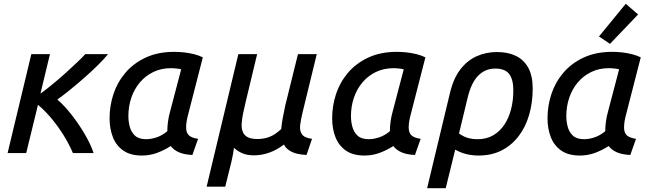

<svg xmlns="http://www.w3.org/2000/svg" viewBox="-20 -806 3434 1011"><path d="M20 0 145 -521H243L193 -313Q226 -337 260.5 -365.5Q295 -394 327 -423Q359 -452 386 -477.5Q413 -503 429 -521H549Q527 -494 494.5 -462Q462 -430 424.5 -397Q387 -364 350 -334Q313 -304 282 -282Q321 -248 359 -199Q397 -150 427.5 -97.5Q458 -45 473 0H364Q342 -51 312 -98.5Q282 -146 248 -186Q214 -226 180 -254L118 0Z M727 13Q667 13 629.5 -13Q592 -39 574.5 -83.5Q557 -128 557 -183Q557 -249 577.5 -311Q598 -373 640.5 -423Q683 -473 747.5 -503Q812 -533 898 -533Q923 -533 950 -530Q977 -527 1002.5 -520.5Q1028 -514 1048 -504L973 -212Q967 -191 963.5 -171.5Q960 -152 960 -135Q960 -108 974 -94Q988 -80 1023 -75L993 10Q950 8 922.5 -4Q895 -16 879 -37Q845 -15 807 -1Q769 13 727 13ZM750 -73Q775 -73 804 -82.5Q833 -92 861 -115Q861 -138 864.5 -165Q868 -192 876 -220L934 -441Q928 -443 911 -445Q894 -447 880 -447Q829 -447 787.5 -427Q746 -407 716.5 -372Q687 -337 671.5 -291.5Q656 -246 656 -194Q656 -166 663.5 -138Q671 -110 691 -91.5Q711 -73 750 -73Z M1068 177 1235 -521H1334L1274 -271Q1266 -239 1260 -209Q1254 -179 1252.5 -154.5Q1251 -130 1258.5 -111.5Q1266 -93 1284.5 -83.5Q1303 -74 1337 -74Q1371 -74 1401 -86Q1431 -98 1461 -127Q1463 -153 1468.5 -183Q1474 -213 1482 -250L1549 -521H1648L1572 -209Q1564 -175 1560.5 -146.5Q1557 -118 1570 -99Q1583 -80 1623 -75L1594 10Q1569 9 1545 3.5Q1521 -2 1502.5 -14.5Q1484 -27 1475 -45Q1439 -17 1398.5 -2.5Q1358 12 1317 12Q1282 12 1256 1Q1230 -10 1212 -28Q1210 -12 1207 5Q1204 22 1199 44L1166 177Z M1899 13Q1839 13 1801.5 -13Q1764 -39 1746.5 -83.5Q1729 -128 1729 -183Q1729 -249 1749.5 -311Q1770 -373 1812.5 -423Q1855 -473 1919.5 -503Q1984 -533 2070 -533Q2095 -533 2122 -530Q2149 -527 2174.5 -520.5Q2200 -514 2220 -504L2145 -212Q2139 -191 2135.5 -171.5Q2132 -152 2132 -135Q2132 -108 2146 -94Q2160 -80 2195 -75L2165 10Q2122 8 2094.5 -4Q2067 -16 2051 -37Q2017 -15 1979 -1Q1941 13 1899 13ZM1922 -73Q1947 -73 1976 -82.5Q2005 -92 2033 -115Q2033 -138 2036.5 -165Q2040 -192 2048 -220L2106 -441Q2100 -443 2083 -445Q2066 -447 2052 -447Q2001 -447 1959.5 -427Q1918 -407 1888.5 -372Q1859 -337 1843.5 -291.5Q1828 -246 1828 -194Q1828 -166 1835.5 -138Q1843 -110 1863 -91.5Q1883 -73 1922 -73Z M2229 185 2348 -311Q2366 -390 2402.5 -438.5Q2439 -487 2489 -509.5Q2539 -532 2597 -532Q2655 -532 2697 -511.5Q2739 -491 2762 -448.5Q2785 -406 2785 -340Q2785 -265 2766 -200.5Q2747 -136 2710.5 -88.5Q2674 -41 2621.5 -14Q2569 13 2500 13Q2467 13 2436 5.5Q2405 -2 2377 -18L2327 185ZM2495 -73Q2541 -73 2576 -93Q2611 -113 2635 -148.5Q2659 -184 2671 -230.5Q2683 -277 2683 -330Q2683 -388 2661 -416.5Q2639 -445 2588 -445Q2535 -445 2498 -407.5Q2461 -370 2442 -290L2397 -103Q2421 -86 2444.5 -79.5Q2468 -73 2495 -73Z M3033 13Q2973 13 2935.5 -13Q2898 -39 2880.5 -83.5Q2863 -128 2863 -183Q2863 -249 2883.5 -311Q2904 -373 2946.5 -423Q2989 -473 3053.5 -503Q3118 -533 3204 -533Q3229 -533 3256 -530Q3283 -527 3308.5 -520.5Q3334 -514 3354 -504L3279 -212Q3273 -191 3269.5 -171.5Q3266 -152 3266 -135Q3266 -108 3280 -94Q3294 -80 3329 -75L3299 10Q3256 8 3228.5 -4Q3201 -16 3185 -37Q3151 -15 3113 -1Q3075 13 3033 13ZM3056 -73Q3081 -73 3110 -82.5Q3139 -92 3167 -115Q3167 -138 3170.5 -165Q3174 -192 3182 -220L3240 -441Q3234 -443 3217 -445Q3200 -447 3186 -447Q3135 -447 3093.5 -427Q3052 -407 3022.5 -372Q2993 -337 2977.5 -291.5Q2962 -246 2962 -194Q2962 -166 2969.5 -138Q2977 -110 2997 -91.5Q3017 -73 3056 -73ZM3192 -575 3134 -614 3275 -786 3340 -730Z"/></svg>

Font: Ubuntu Sans Medium
Style: Italic
Weight: 500
Italic angle: -13.5°
Designer: Dalton Maag Ltd
Foundry: Dalton Maag Ltd
Version: Version 1.006